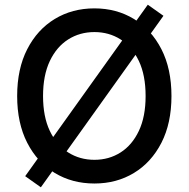

<svg xmlns="http://www.w3.org/2000/svg" viewBox="-20 -773 805 819"><path d="M382.8 9.8Q288.1 9.8 213.6 -35.2Q139.2 -80.1 96.2 -163.8Q53.2 -247.6 53.2 -363.3Q53.2 -479.5 96.2 -563.2Q139.2 -647 213.6 -692.1Q288.1 -737.3 382.8 -737.3Q477.1 -737.3 551.3 -692.1Q625.5 -647 668.5 -563.2Q711.4 -479.5 711.4 -363.3Q711.4 -247.6 668.5 -163.8Q625.5 -80.1 551.3 -35.2Q477.1 9.8 382.8 9.8ZM382.8 -91.3Q444.8 -91.3 494.1 -122.6Q543.5 -153.8 572.3 -214.6Q601.1 -275.4 601.1 -363.3Q601.1 -452.1 572.3 -512.9Q543.5 -573.7 494.1 -605Q444.8 -636.2 382.8 -636.2Q320.3 -636.2 270.8 -604.7Q221.2 -573.2 192.4 -512.5Q163.6 -451.7 163.6 -363.3Q163.6 -275.4 192.4 -214.8Q221.2 -154.3 270.8 -122.8Q320.3 -91.3 382.8 -91.3ZM154.3 25.9 87.4 -21.5 610.4 -752.9 677.2 -705.6Z"/></svg>

Font: Inter 16pt Medium
Style: Regular
Weight: 500
Version: Version 4.001;git-66647c0bb